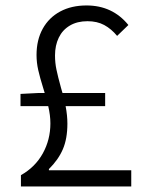

<svg xmlns="http://www.w3.org/2000/svg" viewBox="-20 -670 530 690"><path d="M451.7 0H55.2V-40.5Q106.4 -69.3 133.8 -118.7Q161.1 -168 161.1 -226.6Q161.1 -255.9 153.3 -288.6H53.7V-332.5L120.1 -335.9H140.6L135.7 -352.1Q123.5 -391.1 117.4 -418.2Q111.3 -445.3 111.3 -472.2Q111.3 -526.4 133.5 -566.7Q155.8 -606.9 196.3 -628.7Q236.8 -650.4 291 -650.4Q384.3 -650.4 441.4 -580.1L400.9 -541Q379.9 -566.4 354.5 -580.1Q329.1 -593.8 294.4 -593.8Q257.3 -593.8 231 -578.1Q204.6 -562.5 191.2 -534.7Q177.7 -506.8 177.7 -470.7Q177.7 -444.3 182.9 -419.7Q188 -395 199.2 -354.5Q200.7 -349.6 201.9 -345Q203.1 -340.3 204.6 -335.9H357.9V-288.6H215.8Q222.2 -255.4 222.2 -225.6Q222.2 -171.4 205.8 -133.5Q189.5 -95.7 155.8 -62.5V-58.1H451.7Z"/></svg>

Font: Varta
Style: Light
Weight: 300
Designer: Joana Correia, Viktoriya Grabowska, Eben Sorkin
Foundry: Sorkin Type
Version: Version 1.002; ttfautohint (v1.3) -l 8 -r 24 -G 200 -x 12 -H